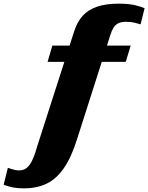

<svg xmlns="http://www.w3.org/2000/svg" viewBox="-165 -786 810 1049"><path d="M121 -537H549L522 -448H95ZM258 -32Q226 72 184.5 132Q143 192 89.5 217.5Q36 243 -33 243Q-73 243 -101.5 236.5Q-130 230 -145 223L-122 131Q-113 134 -103.5 137Q-94 140 -83.5 142.5Q-73 145 -61 145Q-44 145 -30.5 138.5Q-17 132 -5.5 117.5Q6 103 17 77Q28 51 39 11L239 -611Q256 -666 286.5 -699.5Q317 -733 365.5 -749.5Q414 -766 483 -766Q540 -766 575.5 -757Q611 -748 625 -741L603 -653Q591 -657 570.5 -662Q550 -667 524 -667Q498 -667 481.5 -659Q465 -651 455 -634.5Q445 -618 437 -592Z"/></svg>

Font: Roboto Serif 20pt Black
Style: Italic
Weight: 900
Italic angle: -10°
Version: Version 1.008